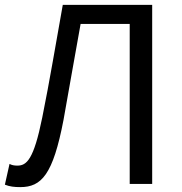

<svg xmlns="http://www.w3.org/2000/svg" viewBox="-20 -753 744 786"><path d="M63 13C150 13 197 -38 240 -262C264 -395 285 -518 310 -655H511V0H603V-733H237C208 -572 184 -425 153 -272C118 -99 89 -75 51 -75C38 -75 28 -77 19 -82L0 3C20 11 39 13 63 13Z"/></svg>

Font: Spoqa Han Sans Neo
Style: Regular
Weight: 400
Designer: [Spoqa Han Sans Neo] Dong-huui Kim ___ Younghwa Kang ___ Yujin Lee ___ [Noto Sans] Ryoko NISHIZUKA ____ (kana & ideograp
Foundry: Spoqa (http://www.spoqa-han-sans.com)
Version: Version 1.100;hotconv 1.0.109;makeotfexe 2.5.65596